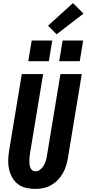

<svg xmlns="http://www.w3.org/2000/svg" viewBox="-20 -1214 560 1242"><path d="M207 8Q176 8 147 1Q118 -6 95.5 -23.5Q73 -41 59 -66Q45 -91 38.5 -119.5Q32 -148 33 -178.5Q34 -209 39 -240L121 -735H259L174 -221Q172 -209 171 -197.5Q170 -186 170 -174.5Q170 -163 171 -151.5Q172 -140 176 -130Q180 -120 188.5 -113Q197 -106 209 -106Q226 -106 240.5 -117.5Q255 -129 263.5 -144.5Q272 -160 277 -176.5Q282 -193 284 -209L371 -735H509L419 -190Q415 -165 407 -140Q399 -115 385.5 -91.5Q372 -68 352 -48Q332 -28 308 -15Q284 -2 258.5 3Q233 8 207 8ZM496 -818H363L385 -952H518ZM296 -818H163L185 -952H318ZM346 -992 291 -1048 452 -1194 520 -1126Z"/></svg>

Font: Iosevka SS04 Heavy
Style: Italic
Weight: 900
Italic angle: -9°
Monospace: yes
Designer: Belleve Invis
Foundry: Belleve Invis
Version: Version 19.0.0; ttfautohint (v1.8.4)